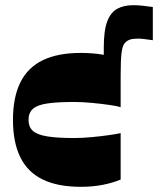

<svg xmlns="http://www.w3.org/2000/svg" viewBox="-20 -712 609 740"><path d="M445 -421 380 -439Q380 -459 380 -480Q380 -501 380 -529Q380 -595 393.5 -630Q407 -665 432.5 -678.5Q458 -692 493 -692Q510 -692 529.5 -690Q549 -688 569 -685V-557Q546 -560 535.5 -561.5Q525 -563 520 -563Q515 -563 506 -563Q475 -563 461 -546Q452 -536 448.5 -509Q445 -482 445 -421ZM291 8Q202 8 144 -20.5Q86 -49 58 -106.5Q30 -164 30 -250Q30 -336 58 -393.5Q86 -451 144 -479.5Q202 -508 291 -508Q337 -508 375.5 -501.5Q414 -495 445 -484V-299Q433 -303 402 -307.5Q371 -312 334 -315.5Q297 -319 265 -319Q203 -319 164 -313.5Q125 -308 107.5 -293Q90 -278 90 -250Q90 -222 107.5 -207Q125 -192 164 -186Q203 -180 265 -180Q297 -180 334 -183.5Q371 -187 402 -191.5Q433 -196 445 -199V-20Q414 -7 375.5 0.5Q337 8 291 8Z"/></svg>

Font: Ojuju ExtraBold
Style: Regular
Weight: 800
Designer: Chisaokwu Joboson, Mirko Velimirovic
Foundry: Udi Foundry
Version: Version 1.000